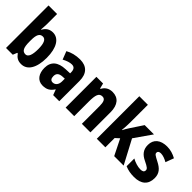

<svg xmlns="http://www.w3.org/2000/svg" viewBox="78 -1588 2427 2427"><g transform="rotate(45 1291.0 -375.0)"><path d="M211 -581V-760H58V0H179L202 -57H211C245 -11 278 10 336 10C445 10 511 -95 511 -276C511 -456 444 -559 340 -559C282 -559 240 -532 211 -479H205C208 -519 211 -554 211 -581ZM287 -432C334 -432 357 -380 357 -278C357 -169 333 -116 288 -116C232 -116 211 -162 211 -265V-293C211 -385 231 -432 287 -432Z M825 -560C748 -560 680 -542 626 -511L668 -402C716 -428 759 -442 795 -442C836 -442 858 -417 858 -363V-346L781 -343C650 -338 579 -280 579 -165C579 -67 626 10 720 10C794 10 833 -16 871 -73H874L901 0H1010V-363C1010 -493 942 -560 825 -560ZM819 -249 858 -251V-202C858 -144 826 -108 783 -108C751 -108 733 -128 733 -172C733 -220 759 -246 819 -249Z M1405 -560C1342 -560 1296 -532 1269 -479H1261L1243 -550H1124V0H1277V-256C1277 -379 1294 -429 1354 -429C1400 -429 1414 -390 1414 -315V0H1567V-360C1567 -492 1506 -560 1405 -560Z M1834 -442V-760H1681V0H1834V-166L1886 -213L1992 0H2161L1992 -319L2153 -550H1987L1876 -382C1862 -361 1843 -329 1830 -303H1826C1831 -346 1834 -396 1834 -442Z M2551 -165C2551 -252 2505 -297 2429 -336C2352 -376 2338 -385 2338 -409C2338 -431 2355 -443 2386 -443C2423 -443 2466 -426 2504 -404L2545 -515C2491 -544 2440 -560 2380 -560C2263 -560 2192 -502 2192 -401C2192 -319 2232 -269 2308 -233C2388 -195 2402 -180 2402 -156C2402 -128 2383 -115 2344 -115C2296 -115 2238 -134 2193 -159V-21C2243 1 2295 10 2355 10C2483 10 2551 -53 2551 -165Z"/></g></svg>

Font: Noto Sans Myanmar UI Condensed ExtraBold
Style: Regular
Weight: 800
Width: 3
Designer: Monotype Design Team
Foundry: Monotype Imaging Inc.
Version: Version 2.103